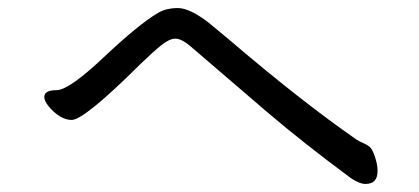

<svg xmlns="http://www.w3.org/2000/svg" viewBox="-20 -558 1040 477"><path d="M888 -101Q873 -101 851 -116Q731 -205 645 -278.5Q559 -352 518.5 -387Q478 -422 454.5 -442Q431 -462 416 -462Q401 -462 380.5 -445.5Q360 -429 328 -398Q189 -260 158 -260Q143 -260 128 -269.5Q113 -279 101.5 -293Q90 -307 90 -317Q90 -334 120.5 -334Q151 -334 237.5 -415.5Q324 -497 371 -525Q392 -538 422 -538Q451 -538 498 -502L551 -458Q729 -306 866 -211Q874 -206 882.5 -202.5Q891 -199 898 -193.5Q905 -188 911.5 -168.5Q918 -149 918 -133Q918 -101 888 -101Z"/></svg>

Font: LXGW WenKai Mono Medium
Style: Regular
Weight: 500
Monospace: yes
Designer: LXGW / Fontworks Inc.
Foundry: LXGW / Fontworks Inc.
Version: Version 1.520; June 14, 2025